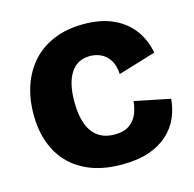

<svg xmlns="http://www.w3.org/2000/svg" viewBox="-87 -630 741 733"><g transform="rotate(-15 283.5 -264.0)"><path d="M309 14Q240 14 188.5 -5.5Q137 -25 102 -60.5Q67 -96 49 -146Q31 -196 31 -257Q31 -320 49 -372Q67 -424 101.5 -462Q136 -500 187 -521Q238 -542 304 -542Q373 -542 421.5 -519.5Q470 -497 499 -457.5Q528 -418 537 -367L389 -322Q387 -355 374 -376.5Q361 -398 340.5 -408Q320 -418 296 -418Q271 -418 252 -408Q233 -398 220 -378Q207 -358 200.5 -330Q194 -302 194 -264Q194 -212 207 -176.5Q220 -141 246 -122.5Q272 -104 311 -104Q349 -104 371 -120.5Q393 -137 402 -161Q411 -185 413 -209L554 -180Q551 -142 536 -107Q521 -72 491 -44.5Q461 -17 416.5 -1.5Q372 14 309 14Z"/></g></svg>

Font: Bricolage Grotesque 24pt ExtraBold
Style: Regular
Weight: 800
Designer: Mathieu Triay
Foundry: Atelier Triay
Version: Version 1.001;gftools[0.9.33.dev8+g029e19f]